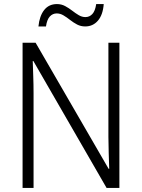

<svg xmlns="http://www.w3.org/2000/svg" viewBox="-20 -924 698 944"><path d="M567 0H504L144 -624H141Q142 -587 143.5 -548Q145 -509 145 -466V0H91V-714H155L514 -94H517Q516 -128 514.5 -171.5Q513 -215 513 -251V-714H567ZM169 -794Q174 -845 197 -874.5Q220 -904 260 -904Q282 -904 300.5 -894Q319 -884 335 -871.5Q351 -859 367 -849.5Q383 -840 400 -840Q420 -840 434 -855Q448 -870 453 -904H490Q486 -851 461.5 -822.5Q437 -794 399 -794Q377 -794 359 -803.5Q341 -813 324.5 -826Q308 -839 292 -848.5Q276 -858 259 -858Q239 -858 225 -843Q211 -828 206 -794Z"/></svg>

Font: Noto Sans Arabic UI SmCn Lt
Style: Regular
Weight: 300
Width: 4
Designer: Monotype Design Team, Nadine Chahine and Nizar Qandah
Foundry: Monotype Imaging Inc.
Version: Version 2.010; ttfautohint (v1.8.4.7-5d5b)